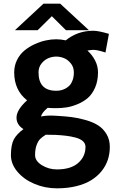

<svg xmlns="http://www.w3.org/2000/svg" viewBox="-20 -779 658 1056"><path d="M191.9 -380.9Q191.9 -279.8 289.1 -279.8Q301.3 -279.8 313.5 -282.2Q325.7 -284.7 339.1 -291.5Q352.5 -298.3 362.8 -309.1Q373 -319.8 379.6 -338.4Q386.2 -356.9 386.2 -380.9Q386.2 -410.2 369.1 -430.9Q352.1 -451.7 331.1 -459.7Q310.1 -467.8 289.1 -467.8Q268.6 -467.8 247.6 -459.7Q226.6 -451.7 209.2 -430.9Q191.9 -410.2 191.9 -380.9ZM70.8 -131.8Q70.8 -174.8 128.9 -227.1Q58.1 -282.7 58.1 -380.9Q58.1 -418 73.7 -449.2Q89.4 -480.5 114.3 -501Q139.2 -521.5 170.4 -535.9Q201.7 -550.3 231.7 -556.6Q261.7 -563 289.1 -563Q313.5 -563 341.8 -557.1Q406.7 -609.9 493.2 -609.9Q521 -609.9 579.1 -592.8L560.1 -490.2Q515.1 -504.9 493.2 -504.9Q483.4 -504.9 460.9 -501Q486.8 -477.5 502.9 -446.5Q519 -415.5 519 -380.9Q519 -334 503.2 -297.6Q487.3 -261.2 463.4 -240.5Q439.5 -219.7 407.2 -206.3Q375 -192.9 346.7 -188.5Q318.4 -184.1 289.1 -184.1Q257.3 -184.1 242.2 -186Q207.5 -156.7 206.1 -137.2Q209.5 -140.1 230.2 -142.1Q251 -144 270 -143.1Q272.9 -143.1 281 -142.6Q289.1 -142.1 291 -142.1Q337.4 -139.6 374 -135Q410.6 -130.4 451.7 -118.7Q492.7 -106.9 520.3 -89.1Q547.9 -71.3 565.9 -41.3Q584 -11.2 584 28.8Q584 66.4 573 99.9Q562 133.3 538.8 162.1Q515.6 190.9 481.9 211.9Q448.2 232.9 399.9 244.9Q351.6 256.8 293 256.8Q227.5 256.8 169.2 232.2Q110.8 207.5 75.4 165Q40 122.6 40 74.2Q40.5 17.1 55.9 -12Q71.3 -41 108.9 -68.8Q70.8 -92.8 70.8 -131.8ZM293 152.8Q369.6 152.8 409.9 117.4Q450.2 82 450.2 28.8Q450.2 10.3 435.8 -2.7Q421.4 -15.6 395 -22.5Q368.7 -29.3 344.2 -32.2Q319.8 -35.2 287.1 -37.1Q265.1 -37.1 250.5 -37.6Q235.8 -38.1 231.9 -38.1Q212.4 -25.9 201.2 -14.9Q189.9 -3.9 181.4 18.8Q172.9 41.5 172.9 74.2Q172.9 106.4 210.4 129.6Q248 152.8 293 152.8ZM219.2 -758.8H311L469.2 -612.8H342.8L265.1 -689.9L187 -612.8H62Z"/></svg>

Font: Junction Bold
Style: Bold
Weight: 700
Designer: Caroline Hadilaksono
Foundry: Caroline Hadilaksono
Version: Version 001.001